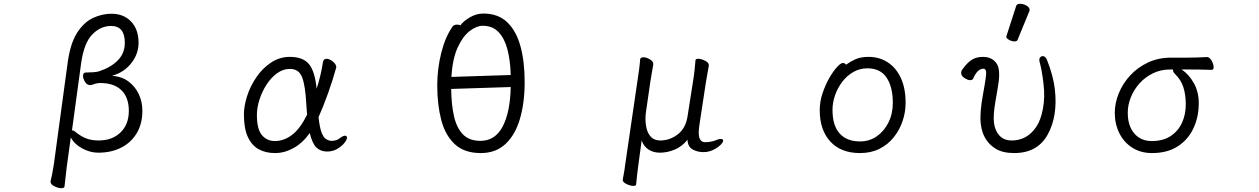

<svg xmlns="http://www.w3.org/2000/svg" viewBox="-20 -784 6598 1006"><path d="M318 193Q317 202 301 202Q285 202 265 192Q245 182 245 169V165Q248 154 253 129.5Q258 105 262 78L335 -459Q349 -558 384.5 -613Q420 -668 467.5 -690Q515 -712 564 -712Q628 -712 667 -671Q706 -630 706 -560Q706 -501 667.5 -452.5Q629 -404 567 -387Q619 -383 654 -356.5Q689 -330 707.5 -290Q726 -250 726 -204Q726 -135 696 -85.5Q666 -36 614 -10Q562 16 495 16Q452 16 410.5 -6.5Q369 -29 351 -64L330 88ZM357 -100Q358 -100 358.5 -100.5Q359 -101 360 -101Q365 -101 370.5 -96.5Q376 -92 384 -86Q409 -67 435.5 -57.5Q462 -48 497 -48Q568 -48 611.5 -90Q655 -132 655 -203Q655 -274 616 -311.5Q577 -349 506 -349Q493 -349 481.5 -346Q470 -343 460 -339Q457 -338 452 -338Q436 -338 425.5 -355Q415 -372 415 -386Q415 -404 429 -404Q446 -404 468 -405.5Q490 -407 501 -411Q563 -432 598.5 -469Q634 -506 634 -560Q634 -648 562 -648Q507 -648 463.5 -603.5Q420 -559 405 -452Z M1603 -87Q1566 -35 1518.5 -8.5Q1471 18 1421 18Q1373 18 1336.5 -1.5Q1300 -21 1279 -65.5Q1258 -110 1258 -184Q1258 -229 1275 -281.5Q1292 -334 1324 -380.5Q1356 -427 1400.5 -456.5Q1445 -486 1499 -486Q1567 -486 1598.5 -448.5Q1630 -411 1639 -319Q1650 -353 1658.5 -388.5Q1667 -424 1672 -458Q1675 -476 1691 -476Q1706 -476 1724 -461.5Q1742 -447 1742 -432Q1742 -431 1741.5 -430Q1741 -429 1741 -428Q1725 -369 1700 -298.5Q1675 -228 1649 -170Q1655 -115 1665 -89.5Q1675 -64 1686.5 -56.5Q1698 -49 1708 -47Q1710 -47 1712.5 -46.5Q1715 -46 1717 -46Q1728 -46 1739.5 -49Q1751 -52 1759 -59Q1777 -73 1788 -73Q1798 -73 1798 -62Q1798 -52 1784 -34.5Q1770 -17 1746.5 -3.5Q1723 10 1694 10Q1660 10 1638 -11Q1616 -32 1603 -87ZM1589 -183Q1588 -196 1587 -209.5Q1586 -223 1585 -237Q1580 -335 1563 -379Q1546 -423 1499 -423Q1463 -423 1431.5 -400Q1400 -377 1376.5 -340.5Q1353 -304 1339.5 -262Q1326 -220 1326 -182Q1326 -108 1352 -76.5Q1378 -45 1421 -45Q1468 -45 1510.5 -77.5Q1553 -110 1589 -183Z M2392 -651Q2409 -674 2442.5 -693.5Q2476 -713 2513 -713Q2589 -713 2636.5 -668.5Q2684 -624 2706.5 -543.5Q2729 -463 2729 -354Q2729 -246 2704.5 -162Q2680 -78 2629 -30Q2578 18 2499 18Q2413 18 2363 -28.5Q2313 -75 2292 -155Q2271 -235 2271 -337Q2271 -423 2292 -507Q2313 -591 2352 -646Q2356 -651 2362 -653Q2368 -655 2375 -655Q2387 -655 2392 -651ZM2656 -391Q2654 -466 2639 -524Q2624 -582 2592.5 -615.5Q2561 -649 2509 -649Q2477 -649 2441 -621.5Q2405 -594 2378 -535Q2351 -476 2345 -381ZM2344 -318Q2345 -235 2359 -174Q2373 -113 2406 -79.5Q2439 -46 2497 -46Q2574 -46 2613.5 -120.5Q2653 -195 2656 -328Z M3612 -363Q3616 -386 3619.5 -419Q3623 -452 3624 -468Q3625 -476 3638 -476Q3654 -476 3674 -466Q3694 -456 3694 -443V-441Q3692 -427 3687.5 -403.5Q3683 -380 3679 -355L3646 -139Q3644 -125 3642.5 -113Q3641 -101 3641 -90Q3641 -39 3674 -39Q3708 -39 3735 -51Q3748 -56 3756 -56Q3769 -56 3769 -47Q3769 -38 3754 -23.5Q3739 -9 3715.5 2Q3692 13 3666 13Q3634 13 3609 -1Q3584 -15 3582 -52Q3555 -17 3516 -0.5Q3477 16 3438 16Q3403 16 3378 -0.5Q3353 -17 3342 -48L3325 78Q3322 99 3318.5 129.5Q3315 160 3313 183Q3312 190 3299 190Q3283 190 3263 180.5Q3243 171 3243 159V157Q3247 137 3251 112.5Q3255 88 3257 70L3321 -367Q3325 -392 3329 -423Q3333 -454 3334 -473Q3336 -484 3351 -484Q3366 -484 3384.5 -473.5Q3403 -463 3403 -449V-446Q3401 -433 3396 -407Q3391 -381 3388 -359L3364 -193Q3363 -186 3362.5 -177Q3362 -168 3362 -159Q3362 -134 3368.5 -108.5Q3375 -83 3392 -65.5Q3409 -48 3440 -48Q3489 -48 3530.5 -79.5Q3572 -111 3582 -172Z M4413 -445Q4433 -460 4461 -473Q4489 -486 4531 -486Q4588 -486 4632 -457Q4676 -428 4700.5 -374.5Q4725 -321 4725 -245Q4725 -197 4709.5 -150.5Q4694 -104 4663.5 -65.5Q4633 -27 4588.5 -4.5Q4544 18 4486 18Q4386 18 4330.5 -42.5Q4275 -103 4275 -207Q4275 -251 4289.5 -294.5Q4304 -338 4324.5 -374Q4345 -410 4365 -432Q4385 -454 4396 -454Q4406 -454 4413 -445ZM4486 -43Q4535 -43 4573.5 -69.5Q4612 -96 4635 -142Q4658 -188 4658 -245Q4658 -328 4625.5 -377Q4593 -426 4525 -426Q4485 -426 4451.5 -407Q4418 -388 4393.5 -356Q4369 -324 4355.5 -285.5Q4342 -247 4342 -208Q4342 -126 4379.5 -84.5Q4417 -43 4486 -43Z M5304 -752Q5307 -764 5324.5 -764Q5342 -764 5358.5 -754.5Q5375 -745 5375 -732Q5375 -729 5374 -727L5312 -576Q5309 -567 5295.5 -567Q5282 -567 5267.5 -575Q5253 -583 5253 -589.5Q5253 -596 5254 -597ZM5426 -464V-468Q5425 -478 5430.5 -484Q5436 -490 5443 -490Q5457 -490 5465 -472Q5499 -387 5507 -316Q5523 -176 5469.5 -79Q5416 18 5294 18Q5235 18 5198 -4Q5129 -46 5119 -134Q5112 -189 5130.5 -289.5Q5149 -390 5147 -407Q5145 -424 5133 -424Q5101 -424 5079 -372Q5075 -364 5063 -364Q5051 -364 5034.5 -374.5Q5018 -385 5016.5 -397.5Q5015 -410 5021 -418Q5046 -454 5070.5 -470Q5095 -486 5130.5 -486Q5166 -486 5188 -467Q5210 -448 5213.5 -418.5Q5217 -389 5213 -358.5Q5209 -328 5196 -254.5Q5183 -181 5188 -140.5Q5193 -100 5216.5 -74Q5240 -48 5281 -48Q5362 -48 5410 -120Q5433 -154 5444.5 -214Q5456 -274 5447.5 -346Q5439 -418 5426 -464Z M6304 -485Q6318 -485 6328.5 -466Q6339 -447 6339 -432Q6339 -418 6328 -418Q6295 -419 6266 -419.5Q6237 -420 6202 -420H6171Q6209 -395 6235 -349Q6261 -303 6261 -244Q6261 -171 6233 -111.5Q6205 -52 6150.5 -17Q6096 18 6016 18Q5957 18 5913 -10Q5869 -38 5845 -86Q5821 -134 5821 -193Q5821 -244 5842 -295.5Q5863 -347 5902 -389Q5941 -431 5995 -456.5Q6049 -482 6116 -482H6198Q6252 -482 6303 -485ZM6126 -420H6112Q6062 -420 6021 -400Q5980 -380 5950.5 -347Q5921 -314 5905 -274Q5889 -234 5889 -193Q5889 -125 5923 -85Q5957 -45 6015 -45Q6074 -45 6113.5 -71Q6153 -97 6173 -140.5Q6193 -184 6193 -238Q6193 -287 6180.5 -326.5Q6168 -366 6136 -397Q6130 -403 6128 -408Q6126 -413 6126 -417Z"/></svg>

Font: QiushuiShotai
Style: Regular
Weight: 600
Designer: Fontworks Inc.
Foundry: Fontworks Inc.
Version: Version 1.250